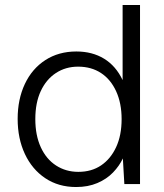

<svg xmlns="http://www.w3.org/2000/svg" viewBox="-20 -740 658 772"><path d="M286 12Q215 12 162 -23.5Q109 -59 80 -121Q51 -183 51 -262Q51 -341 80 -402.5Q109 -464 162.5 -498.5Q216 -533 287 -533Q351 -533 398.5 -504Q446 -475 473 -418V-720H543V0H480L474 -103Q460 -73 434.5 -46.5Q409 -20 371.5 -4Q334 12 286 12ZM295 -49Q348 -49 386.5 -75Q425 -101 447 -148.5Q469 -196 469 -261Q469 -325 447 -373Q425 -421 386 -446.5Q347 -472 294 -472Q244 -472 205 -446.5Q166 -421 144 -374Q122 -327 122 -261Q122 -196 144 -148Q166 -100 205.5 -74.5Q245 -49 295 -49Z"/></svg>

Font: DM Sans 10pt Light
Style: Regular
Weight: 300
Version: Version 4.004;gftools[0.9.30]